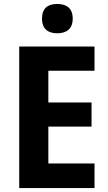

<svg xmlns="http://www.w3.org/2000/svg" viewBox="-20 -949 546 969"><path d="M269 -929C223 -929 192 -909 192 -855C192 -802 224 -781 269 -781C314 -781 347 -802 347 -855C347 -908 315 -929 269 -929ZM457 0V-124H224V-310H442V-432H224V-592H457V-714H77V0Z"/></svg>

Font: Noto Sans Thai Looped SemiCondensed
Style: Bold
Weight: 700
Width: 4
Designer: Sasikarn Vongin, Ben Mitchell
Foundry: The Fontpad Ltd
Version: Version 1.001